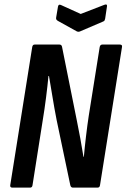

<svg xmlns="http://www.w3.org/2000/svg" viewBox="-20 -859 579 879"><path d="M36.9 0Q25.1 0 26.9 -11.4L127.5 -643.6Q129.5 -655 138.5 -655H252.4Q262.4 -655 264.2 -643.6L331.7 -307.5Q340.1 -267.5 347.8 -224.6Q355.5 -181.8 362.1 -141.2H363.9Q367.7 -184.2 373.8 -235.5Q379.9 -286.9 386.3 -328.9L436.4 -643.6Q438.8 -655 448.4 -655H528.5Q540.9 -655 538.5 -643.6L437.9 -11.4Q436.5 0 426.5 0H314.2Q304.2 0 301.8 -11.4L239.2 -309.8Q228.7 -363.5 220.1 -416.6Q211.5 -469.6 204.3 -511H201.9Q197.5 -464.6 190.7 -411.4Q183.9 -358.1 175.9 -309.9L128.9 -11.4Q127.5 0 117.6 0ZM457.8 -837Q471.6 -842.2 469.8 -829.9L461.4 -773.6Q460.4 -768.4 458.7 -765.3Q457 -762.2 451.6 -760.2L346.7 -715.3Q339.1 -711.9 331.7 -715.3L245 -763.4Q240.4 -766.2 238.2 -769.5Q236 -772.8 237 -778.6L245.4 -828.5Q247.7 -841.4 259.3 -836L349.5 -795.1Z"/></svg>

Font: Sofia Sans Condensed
Style: Italic
Weight: 400
Italic angle: -9°
Designer: Botio Nikoltchev, Ani Petrova
Foundry: lettersoup
Version: Version 4.101